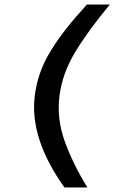

<svg xmlns="http://www.w3.org/2000/svg" viewBox="-20 -699 504 846"><path d="M365 127C320 54 287 -15 264 -80C241 -145 234 -210 242 -276C250 -341 273 -406 311 -469C349 -532 400 -602 464 -679H363C297 -607 243 -540 205 -477C165 -414 142 -347 133 -276C118 -151 161 -17 264 127Z"/></svg>

Font: Gamestation Extended
Style: Italic
Weight: 400
Width: 7
Designer: Jonas Hecksher
Foundry: Jonas Hecksher, Playtypeª, e-types AS
Version: Version 1.003